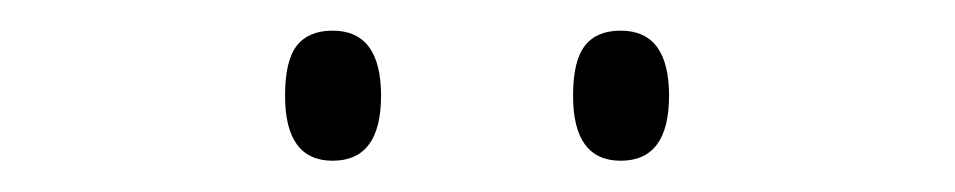

<svg xmlns="http://www.w3.org/2000/svg" viewBox="-20 -740 617 124"><path d="M164.1 -678.2Q164.1 -700.7 171.6 -710.4Q179.2 -720.2 194.8 -720.2Q226.1 -720.2 226.1 -678.2Q226.1 -636.2 194.8 -636.2Q164.1 -636.2 164.1 -678.2ZM350.1 -678.2Q350.1 -700.7 357.7 -710.4Q365.2 -720.2 380.9 -720.2Q412.1 -720.2 412.1 -678.2Q412.1 -636.2 380.9 -636.2Q350.1 -636.2 350.1 -678.2Z"/></svg>

Font: TypoPRO Open Sans
Style: Regular
Weight: 300
Foundry: Ascender Corporation
Version: Version 1.10